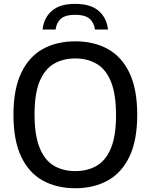

<svg xmlns="http://www.w3.org/2000/svg" viewBox="-20 -963 778 992"><path d="M369 9.5Q273 9.5 201 -30.2Q129 -70 89.2 -154Q49.5 -238 49.5 -370Q49.5 -502 89.5 -586Q129.5 -670 201.2 -709.8Q273 -749.5 369 -749.5Q465.5 -749.5 537.5 -709.5Q609.5 -669.5 649.2 -585.8Q689 -502 689 -370Q689 -238 649 -154.2Q609 -70.5 537 -30.5Q465 9.5 369 9.5ZM369 -79Q433.5 -79 480.8 -107.2Q528 -135.5 553.8 -198.8Q579.5 -262 579.5 -367Q579.5 -475.5 553.8 -539.8Q528 -604 480.5 -632.5Q433 -661 369 -661Q305 -661 257.8 -633Q210.5 -605 184.5 -541.8Q158.5 -478.5 158.5 -373Q158.5 -264.5 184.5 -200Q210.5 -135.5 257.8 -107.2Q305 -79 369 -79ZM200 -810.5Q206.5 -871 247.8 -907Q289 -943 368.5 -943Q448 -943 489.8 -906.8Q531.5 -870.5 538 -810.5H471Q465 -848 441.5 -867.2Q418 -886.5 368.5 -886.5Q319 -886.5 295.8 -867.2Q272.5 -848 267 -810.5Z"/></svg>

Font: Encode Sans Md
Style: Regular
Weight: 500
Designer: Multiple Designers
Foundry: Impallari Type
Version: Version 3.002; ttfautohint (v1.8.3) -l 8 -r 50 -G 200 -x 14 